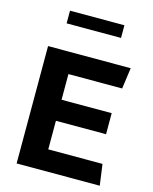

<svg xmlns="http://www.w3.org/2000/svg" viewBox="-132 -997 862 1084"><g transform="rotate(15 299.0 -455.5)"><path d="M140 -837H458V-911H140ZM72 0H558L541 -123H224V-290H517V-413H224V-563H538L555 -686H72Z"/></g></svg>

Font: Chivo
Style: Bold
Weight: 700
Designer: Hector Gatti
Foundry: Omnibus-Type
Version: Version 1.003;PS 001.003;hotconv 1.0.70;makeotf.lib2.5.58329